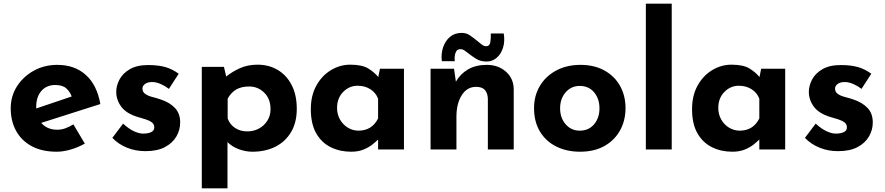

<svg xmlns="http://www.w3.org/2000/svg" viewBox="-20 -809 4788 1039"><path d="M287 12Q207 12 151.5 -18Q96 -48 67 -101Q38 -154 38 -223Q38 -289 72 -342Q106 -395 163 -426.5Q220 -458 290 -458Q384 -458 444.5 -403.5Q505 -349 523 -246L203 -144Q235 -107 290 -107Q313 -107 334.5 -115Q356 -123 377 -136L439 -32Q404 -12 363.5 0Q323 12 287 12ZM176 -231Q176 -226 176 -222L368 -287Q359 -312 339 -330.5Q319 -349 279 -349Q232 -349 204 -317Q176 -285 176 -231Z M767 9Q713 9 666.5 -10Q620 -29 588 -63L646 -140Q678 -111 705.5 -98.5Q733 -86 755 -86Q781 -86 798 -94Q815 -102 815 -120Q815 -137 801.5 -147Q788 -157 767 -163.5Q746 -170 722 -177Q662 -196 635.5 -232.5Q609 -269 609 -312Q609 -345 626.5 -378.5Q644 -412 682.5 -434.5Q721 -457 782 -457Q837 -457 875 -446Q913 -435 947 -410L894 -328Q875 -343 851.5 -353.5Q828 -364 808 -365Q781 -366 766 -355.5Q751 -345 751 -331Q750 -312 765.5 -301Q781 -290 805 -284Q829 -278 852 -270Q899 -254 927 -224.5Q955 -195 955 -146Q955 -106 934.5 -70.5Q914 -35 872.5 -13Q831 9 767 9Z M1346 12Q1309 12 1272.5 -1.5Q1236 -15 1211 -40V210H1072V-447H1192L1204 -395Q1238 -422 1279.5 -440.5Q1321 -459 1374 -459Q1435 -459 1483 -430.5Q1531 -402 1558.5 -348.5Q1586 -295 1586 -220Q1586 -146 1555 -94Q1524 -42 1470 -15Q1416 12 1346 12ZM1318 -98Q1352 -98 1380.5 -113Q1409 -128 1426.5 -155.5Q1444 -183 1444 -218Q1444 -274 1410 -307.5Q1376 -341 1328 -341Q1286 -341 1258 -324.5Q1230 -308 1212 -275V-168Q1223 -136 1251.5 -117Q1280 -98 1318 -98Z M1880 12Q1819 12 1769.5 -12.5Q1720 -37 1691 -88Q1662 -139 1662 -218Q1662 -292 1692 -346Q1722 -400 1771 -429.5Q1820 -459 1875 -459Q1940 -459 1973.5 -438Q2007 -417 2027 -392L2036 -437H2166V0H2026V-54Q2016 -44 1996.5 -28Q1977 -12 1948 0Q1919 12 1880 12ZM1920 -102Q1993 -102 2026 -168V-275Q2014 -307 1984.5 -326Q1955 -345 1915 -345Q1870 -345 1837 -311.5Q1804 -278 1804 -225Q1804 -190 1820 -162Q1836 -134 1862.5 -118Q1889 -102 1920 -102Z M2437 -437 2447 -367Q2470 -408 2512 -433Q2554 -458 2614 -458Q2676 -458 2717.5 -421.5Q2759 -385 2760 -327V0H2620V-275Q2619 -304 2604.5 -321.5Q2590 -339 2556 -339Q2507 -339 2478.5 -293.5Q2450 -248 2450 -178V0H2310V-437ZM2614 -476Q2580 -476 2557 -490.5Q2534 -505 2515 -520Q2504 -529 2493.5 -536Q2483 -543 2471 -543Q2451 -543 2444.5 -521.5Q2438 -500 2441 -478H2371Q2366 -517 2377.5 -552Q2389 -587 2414.5 -609Q2440 -631 2479 -631Q2504 -631 2524 -617Q2544 -603 2561 -589Q2575 -577 2587 -568Q2599 -559 2611 -559Q2630 -559 2633.5 -581.5Q2637 -604 2636 -628H2706Q2713 -585 2702 -550.5Q2691 -516 2667.5 -496Q2644 -476 2614 -476Z M2870 -224Q2870 -291 2901.5 -344Q2933 -397 2990 -427.5Q3047 -458 3121 -458Q3196 -458 3251 -427.5Q3306 -397 3335.5 -344Q3365 -291 3365 -224Q3365 -157 3335.5 -103.5Q3306 -50 3251 -19Q3196 12 3119 12Q3047 12 2990.5 -16Q2934 -44 2902 -97Q2870 -150 2870 -224ZM3011 -223Q3011 -171 3041 -136.5Q3071 -102 3117 -102Q3166 -102 3195 -136.5Q3224 -171 3224 -223Q3224 -275 3195 -309.5Q3166 -344 3117 -344Q3071 -344 3041 -309.5Q3011 -275 3011 -223Z M3475 -789H3615V0H3475Z M3943 12Q3882 12 3832.5 -12.5Q3783 -37 3754 -88Q3725 -139 3725 -218Q3725 -292 3755 -346Q3785 -400 3834 -429.5Q3883 -459 3938 -459Q4003 -459 4036.5 -438Q4070 -417 4090 -392L4099 -437H4229V0H4089V-54Q4079 -44 4059.5 -28Q4040 -12 4011 0Q3982 12 3943 12ZM3983 -102Q4056 -102 4089 -168V-275Q4077 -307 4047.5 -326Q4018 -345 3978 -345Q3933 -345 3900 -311.5Q3867 -278 3867 -225Q3867 -190 3883 -162Q3899 -134 3925.5 -118Q3952 -102 3983 -102Z M4515 9Q4461 9 4414.5 -10Q4368 -29 4336 -63L4394 -140Q4426 -111 4453.5 -98.5Q4481 -86 4503 -86Q4529 -86 4546 -94Q4563 -102 4563 -120Q4563 -137 4549.5 -147Q4536 -157 4515 -163.5Q4494 -170 4470 -177Q4410 -196 4383.5 -232.5Q4357 -269 4357 -312Q4357 -345 4374.5 -378.5Q4392 -412 4430.5 -434.5Q4469 -457 4530 -457Q4585 -457 4623 -446Q4661 -435 4695 -410L4642 -328Q4623 -343 4599.5 -353.5Q4576 -364 4556 -365Q4529 -366 4514 -355.5Q4499 -345 4499 -331Q4498 -312 4513.5 -301Q4529 -290 4553 -284Q4577 -278 4600 -270Q4647 -254 4675 -224.5Q4703 -195 4703 -146Q4703 -106 4682.5 -70.5Q4662 -35 4620.5 -13Q4579 9 4515 9Z"/></svg>

Font: Synthetic
Style: Bold
Weight: 700
Designer: Santiago Orozco
Foundry: Typemade
Version: Version 2.000; ttfautohint (v1.8.4.7-5d5b)